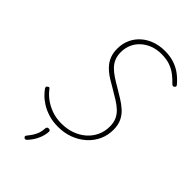

<svg xmlns="http://www.w3.org/2000/svg" viewBox="-367 -1137 1534 1534"><g transform="rotate(45 399.5 -370.0)"><path d="M360 19Q300 19 251.5 4Q203 -11 167 -33.5Q131 -56 106.5 -81Q82 -106 69 -125Q65 -133 65 -138.5Q65 -144 73 -149Q84 -158 89 -154.5Q94 -151 98 -146Q121 -114 158.5 -85.5Q196 -57 246.5 -38Q297 -19 360 -19Q422 -19 475 -38Q528 -57 567.5 -91.5Q607 -126 629 -173Q651 -220 651 -277Q651 -320 636.5 -352.5Q622 -385 595 -410.5Q568 -436 530 -459.5Q492 -483 446 -510Q418 -526 389 -543.5Q360 -561 335.5 -581.5Q311 -602 292.5 -626.5Q274 -651 263 -683.5Q252 -716 252 -757Q252 -815 273.5 -862.5Q295 -910 334 -944.5Q373 -979 424.5 -997Q476 -1015 535 -1015Q595 -1015 642 -999Q689 -983 726 -955Q763 -927 794 -890Q800 -881 798.5 -876Q797 -871 790 -865Q784 -860 777.5 -861Q771 -862 764 -869Q736 -899 703.5 -924Q671 -949 630 -963.5Q589 -978 532 -978Q481 -978 438 -962Q395 -946 362 -917Q329 -888 310.5 -847.5Q292 -807 292 -759Q292 -717 305 -686Q318 -655 342 -630.5Q366 -606 399 -584Q432 -562 472 -539Q512 -515 550.5 -491.5Q589 -468 621 -439Q653 -410 671.5 -371Q690 -332 690 -278Q690 -215 665 -161Q640 -107 594.5 -66.5Q549 -26 489 -3.5Q429 19 360 19ZM233 270Q227 265 226 259Q225 253 231 246Q250 223 264 201Q278 179 286.5 154.5Q295 130 296 100Q297 89 302.5 84.5Q308 80 317 80Q327 80 331.5 84.5Q336 89 336 97Q336 113 329.5 140.5Q323 168 306 200.5Q289 233 258 267Q253 272 246 274Q239 276 233 270Z"/></g></svg>

Font: Playwrite AU QLD Thin
Style: Regular
Weight: 250
Designer: Veronika Burian, José Scaglione
Foundry: TypeTogether
Version: Version 1.002